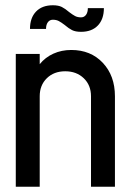

<svg xmlns="http://www.w3.org/2000/svg" viewBox="-20 -710 487 730"><path d="M417 -344V0H326V-344Q326 -386 298.5 -412.5Q271 -439 228 -439Q185 -439 158 -412.5Q131 -386 131 -344V0H40V-505H131V-466Q152 -492 183 -506Q214 -520 251 -520Q325 -520 371 -471Q417 -422 417 -344ZM375 -679Q375 -637 352 -613Q329 -589 288 -589Q267 -589 254 -595.5Q241 -602 226 -615Q213 -625 203.5 -630Q194 -635 181 -635Q169 -635 162 -625.5Q155 -616 155 -600H94Q94 -642 117 -666Q140 -690 181 -690Q202 -690 215 -683.5Q228 -677 243 -664Q256 -654 265.5 -649Q275 -644 288 -644Q300 -644 307 -653.5Q314 -663 314 -679Z"/></svg>

Font: Akshar
Style: Regular
Weight: 400
Designer: Tall Chai
Foundry: Tall Chai
Version: Version 1.000